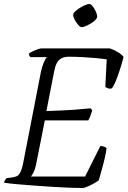

<svg xmlns="http://www.w3.org/2000/svg" viewBox="-27 -948 643 968"><path d="M391 0Q366 0 326 -1.5Q286 -3 238.5 -6Q191 -9 143.5 -12.5Q96 -16 56.5 -19.5Q17 -23 -7 -27Q-5 -35 -2 -39.5Q1 -44 6 -50L31 -53Q45 -55 56 -59Q67 -63 76 -80.5Q85 -98 92 -137L179 -584Q185 -612 193.5 -632.5Q202 -653 210 -660H126Q124 -662 121.5 -666Q119 -670 119 -678Q125 -683 137.5 -689Q150 -695 163 -699.5Q176 -704 181 -704H527Q550 -696 568.5 -684.5Q587 -673 596 -661Q588 -629 577.5 -597Q567 -565 557 -540Q547 -515 537 -503Q527 -499 517 -503Q507 -507 504 -509L511 -649Q491 -652 458.5 -655Q426 -658 389.5 -660Q353 -662 320 -662Q297 -662 282.5 -654Q268 -646 259.5 -630Q251 -614 246 -588L207 -388Q250 -390 280.5 -391Q311 -392 345 -394.5Q379 -397 430 -402L438 -391Q433 -375 428.5 -363Q424 -351 418 -341H199L155 -119Q151 -98 143.5 -82Q136 -66 129 -58H402L479 -212Q490 -212 499.5 -208Q509 -204 510 -200Q508 -181 501.5 -152.5Q495 -124 486.5 -94Q478 -64 471 -39Q462 -32 446 -23Q430 -14 414.5 -7.5Q399 -1 391 0ZM385 -811Q378 -811 367.5 -822.5Q357 -834 349.5 -848.5Q342 -863 342 -873Q342 -881 352 -890.5Q362 -900 376 -908.5Q390 -917 403 -922.5Q416 -928 423 -928Q431 -928 440.5 -916Q450 -904 456.5 -889Q463 -874 463 -864Q463 -857 454 -847.5Q445 -838 431.5 -830Q418 -822 405.5 -816.5Q393 -811 385 -811Z"/></svg>

Font: Texturina 12pt Thin
Style: Italic
Weight: 250
Italic angle: -11°
Designer: Guillermo Torres Carreño
Foundry: Omnibus-Type
Version: Version 1.002